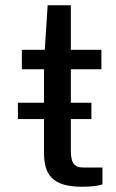

<svg xmlns="http://www.w3.org/2000/svg" viewBox="-20 -706 442 729"><path d="M297 -70C267 -70 249 -81 249 -133V-254H327V-316H249V-443H365V-517H249V-686H161L150 -517H63V-443H147V-316H48V-254H147V-127C147 -44 178 3 290 3C330 3 356 -1 369 -6V-70Z"/></svg>

Font: United Sans Medium
Style: Regular
Weight: 500
Designer: Pablo Impallari, Rodrigo Fuenzalida (Modified by Dan O. Williams)
Version: Version 1.000;PS 001.000;hotconv 1.0.88;makeotf.lib2.5.64775